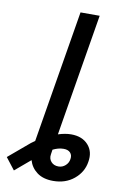

<svg xmlns="http://www.w3.org/2000/svg" viewBox="-215 -785 685 1048"><g transform="rotate(10 127.0 -261.0)"><path d="M250 -727.3 150.2 -125.7Q150.2 -125.7 146.5 -103.2Q142.8 -80.6 137.8 -50.4Q177.2 -62.9 209.9 -62.9Q271 -62.9 304.3 -25.7Q337.7 11.4 327.4 69.2Q318.5 126.4 271.5 165.5Q224.4 204.5 155.5 204.5Q100.5 204.5 66.4 179.2Q32.3 153.8 20.6 113.3L-64.6 185.4L-115.4 120L0.7 22Q11 14.2 22 6.7L23.1 0L143.8 -727.3ZM123.2 37.3Q120.4 56.5 119.3 63.2Q115.1 88.1 130 104.9Q144.9 121.8 170.8 121.8Q192.8 121.8 209.3 106.9Q225.9 92 228.7 70.3Q232.2 49 220 35.5Q207.7 22 182.9 22Q166.9 22 152.2 26.1Q137.4 30.2 123.2 37.3Z"/></g></svg>

Font: Inter UI Medium
Style: Italic
Weight: 500
Italic angle: 9.39999°
Designer: Rasmus Andersson
Foundry: rsms
Version: 3.2;8d6f07862